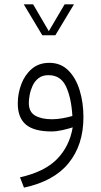

<svg xmlns="http://www.w3.org/2000/svg" viewBox="-20 -610 470 891"><path d="M176.3 -446.3 90.3 -589.8H133.8L206.5 -465.3L279.8 -589.8H323.2L236.8 -446.3ZM317.4 -19Q297.9 -12.7 270.3 -6.3Q242.7 0 218.8 0Q138.2 0 100.3 -31.7Q62.5 -63.5 62.5 -129.9Q62.5 -176.3 78.9 -219.5Q95.2 -262.7 127.7 -290.5Q160.2 -318.4 209 -318.4Q261.7 -318.4 296.9 -283.4Q332 -248.5 349.6 -191.2Q367.2 -133.8 367.2 -66.4Q367.2 62 298.8 146.5Q230.5 231 91.3 260.7L72.8 212.9Q186.5 187.5 244.6 128.2Q302.7 68.8 317.4 -19ZM315.9 -71.8Q311 -155.8 286.4 -208.5Q261.7 -261.2 205.1 -261.2Q176.8 -261.2 158.9 -247.3Q141.1 -233.4 131.3 -212.2Q121.6 -190.9 117.7 -169.4Q113.8 -147.9 113.8 -132.3Q113.8 -90.3 143.3 -73.5Q172.9 -56.6 221.2 -56.6Q244.1 -56.6 269 -61Q293.9 -65.4 315.9 -71.8Z"/></svg>

Font: Vazir Thin FD-UI
Style: Thin-FD-UI
Weight: 100
Designer: Saber Rastikerdar
Foundry: Saber Rastikerdar
Version: Version 30.1.0